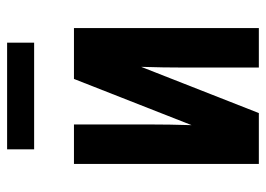

<svg xmlns="http://www.w3.org/2000/svg" viewBox="-124 -624 748 540"><g transform="rotate(-90 250.0 -354.0)"><path d="M59 0V-520H170V-312Q170 -281 169.5 -250.5Q169 -220 168 -189L298 -520H441V0H330V-208Q330 -239 330.5 -269.5Q331 -300 332 -331L202 0ZM100 -632V-708H400V-632Z"/></g></svg>

Font: Iosevka Term
Style: Bold
Weight: 700
Monospace: yes
Designer: Belleve Invis
Foundry: Belleve Invis
Version: Version 30.0.1